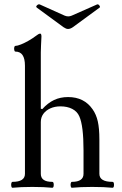

<svg xmlns="http://www.w3.org/2000/svg" viewBox="-20 -884 575 908"><path d="M39 4Q35 4 33.5 -3Q32 -10 33.5 -17Q35 -24 39 -24Q98 -24 98 -62V-573Q98 -640 53 -640Q49 -640 47.5 -647Q46 -654 47.5 -660.5Q49 -667 53 -667Q62 -667 79.5 -674Q97 -681 116 -692Q135 -703 148 -713Q163 -725 170 -725Q176 -725 176 -711Q175 -685 174 -669Q173 -653 173 -636V-370L180 -368Q206 -397 235.5 -411Q265 -425 302 -425Q378 -425 418 -367Q435 -343 442.5 -310Q450 -277 450 -224V-62Q450 -24 512 -24Q517 -24 518.5 -17Q520 -10 518.5 -3Q517 4 512 4Q492 2 469 1Q446 0 416 0Q387 0 363.5 1Q340 2 320 4Q316 4 314.5 -3Q313 -10 314.5 -17Q316 -24 320 -24Q375 -24 375 -62V-173Q375 -231 370 -271.5Q365 -312 355 -334Q345 -357 321.5 -369Q298 -381 266 -381Q239 -381 218 -371.5Q197 -362 185 -345.5Q173 -329 173 -307V-62Q173 -24 227 -24Q232 -24 233.5 -17Q235 -10 233.5 -3Q232 4 227 4Q208 2 185 1Q162 0 133 0Q104 0 81.5 1Q59 2 39 4ZM302 -747Q297 -747 292 -749Q287 -751 281 -755L154 -848Q150 -851 152 -855Q154 -859 159 -862Q164 -865 168 -863L286 -810Q303 -803 319 -810L439 -863Q445 -865 450 -858Q455 -851 451 -848L324 -755Q312 -747 302 -747Z"/></svg>

Font: Junicode VF
Style: Regular
Weight: 400
Designer: Peter S. Baker
Version: Version 2.213